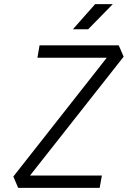

<svg xmlns="http://www.w3.org/2000/svg" viewBox="-20 -914 626 934"><path d="M68.4 0H464.8L475.6 -60.1H126L581.5 -638.2L557.6 -693.4H172.4L162.1 -633.3H499.5L44.9 -55.2ZM334.5 -771.5H408.7L528.8 -894H442.9Z"/></svg>

Font: Cascadia Code NF Light
Style: Italic
Weight: 300
Italic angle: -10°
Monospace: yes
Designer: Aaron Bell
Foundry: Saja Typeworks
Version: Version 2404.023